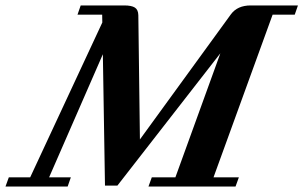

<svg xmlns="http://www.w3.org/2000/svg" viewBox="-88 -683 1111 703"><path d="M-67.9 0 -55.7 -33.7H22.5L286.6 -600.6L286.1 -629.4H195.8L207.5 -663.1H366.7Q393.6 -663.1 405.8 -655.3Q418 -647.5 418.5 -627.4L424.3 -172.4L757.3 -630.4Q781.2 -663.1 830.1 -663.1H1002.9L991.2 -629.4H910.2L693.8 -33.7H786.6L774.4 0H455.6L467.8 -33.7H554.2L718.8 -487.8L341.8 -3.4H296.4L288.6 -484.4L91.8 -33.7H171.4L159.7 0Z"/></svg>

Font: Elstob 10pt
Style: Bold Italic
Weight: 700
Italic angle: -20°
Designer: Peter S. Baker
Version: Version 1.015